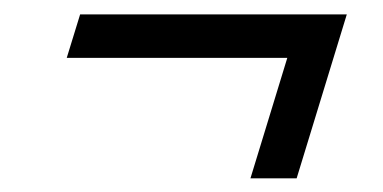

<svg xmlns="http://www.w3.org/2000/svg" viewBox="-20 -354 540 271"><path d="M93.1 -333.7H469.5L398.7 -102.3H333.5L385.5 -272.3H74.2Z"/></svg>

Font: Newsreader Text
Style: Italic
Weight: 400
Italic angle: -17°
Designer: Hugues Gentile
Foundry: Production Type
Version: Version 1.001